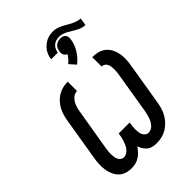

<svg xmlns="http://www.w3.org/2000/svg" viewBox="-295 -1194 1339 1339"><g transform="rotate(-45 375.0 -524.0)"><path d="M194 8Q166 8 140.5 -1Q115 -10 97.5 -28.5Q80 -47 70 -71.5Q60 -96 56.5 -122.5Q53 -149 54.5 -176.5Q56 -204 61 -232L113 -547Q117 -570 124 -593.5Q131 -617 143 -639Q155 -661 173 -680Q191 -699 212.5 -711.5Q234 -724 258 -729.5Q282 -735 306 -735V-643Q287 -643 270.5 -631.5Q254 -620 243.5 -603.5Q233 -587 227.5 -568.5Q222 -550 219 -532L166 -217Q164 -203 162.5 -189.5Q161 -176 161.5 -162.5Q162 -149 164 -136Q166 -123 171 -111.5Q176 -100 187 -92Q198 -84 211 -84Q225 -84 238.5 -92Q252 -100 261.5 -112Q271 -124 277 -137.5Q283 -151 288 -165Q293 -179 296 -192.5Q299 -206 301 -221L302 -228H410L409 -221Q407 -207 405.5 -193Q404 -179 404 -165Q404 -151 406 -137.5Q408 -124 413.5 -112Q419 -100 429.5 -92Q440 -84 454 -84Q467 -84 479.5 -90Q492 -96 501 -106.5Q510 -117 516.5 -128.5Q523 -140 527.5 -152.5Q532 -165 535 -177.5Q538 -190 541 -203L593 -518Q595 -531 596 -544Q597 -557 597 -569.5Q597 -582 595 -594.5Q593 -607 587.5 -618Q582 -629 571.5 -636Q561 -643 548 -643V-735Q576 -735 603 -728Q630 -721 650 -704.5Q670 -688 682.5 -664.5Q695 -641 700 -614Q705 -587 704 -559Q703 -531 698 -503L646 -188Q642 -163 634.5 -138.5Q627 -114 614 -91.5Q601 -69 582 -49.5Q563 -30 540 -16.5Q517 -3 492 2.5Q467 8 441 8Q422 8 403 3.5Q384 -1 370 -12.5Q356 -24 346 -40Q336 -56 331 -73Q319 -56 304.5 -40Q290 -24 272 -12.5Q254 -1 233.5 3.5Q213 8 194 8ZM335 -927Q337 -945 343 -962Q349 -979 359.5 -994Q370 -1009 384.5 -1021.5Q399 -1034 415.5 -1042Q432 -1050 449.5 -1053Q467 -1056 485 -1056Q497 -1056 509 -1053Q521 -1050 532.5 -1045.5Q544 -1041 554.5 -1035.5Q565 -1030 576 -1024L591 -1015Q601 -1009 612 -1003.5Q623 -998 634 -993.5Q645 -989 657 -986Q669 -983 682 -983L673 -927Q655 -927 638.5 -932.5Q622 -938 607.5 -946Q593 -954 578.5 -963Q564 -972 549.5 -980Q535 -988 518.5 -993.5Q502 -999 485 -999Q470 -999 455 -995Q440 -991 428 -980.5Q416 -970 409.5 -956Q403 -942 400 -927ZM436 -773 395 -819Q409 -830 420.5 -843.5Q432 -857 441 -872Q433 -875 427 -880.5Q421 -886 417.5 -893.5Q414 -901 413.5 -909.5Q413 -918 415 -927Q417 -939 422 -950Q427 -961 437 -969.5Q447 -978 459 -981.5Q471 -985 482 -985Q494 -985 504.5 -981.5Q515 -978 522 -969.5Q529 -961 530.5 -950Q532 -939 530 -927Q527 -905 519 -883.5Q511 -862 498.5 -842Q486 -822 470.5 -804.5Q455 -787 436 -773Z"/></g></svg>

Font: Iosevka Etoile SmBdObl
Style: Regular
Weight: 600
Italic angle: -9°
Designer: Belleve Invis
Foundry: Belleve Invis
Version: Version 15.5.2; ttfautohint (v1.8.4)